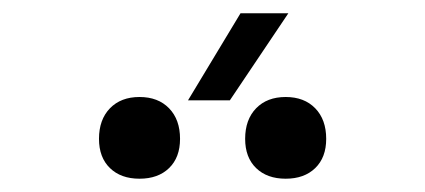

<svg xmlns="http://www.w3.org/2000/svg" viewBox="-20 -920 640 289"><path d="M263 -769 342 -900H414L326 -769ZM410 -651Q382 -651 365.5 -667Q349 -683 349 -711Q349 -740 365.5 -757Q382 -774 410 -774Q438 -774 454.5 -757Q471 -740 471 -711Q471 -683 454.5 -667Q438 -651 410 -651ZM190 -651Q162 -651 145.5 -667Q129 -683 129 -711Q129 -740 145.5 -757Q162 -774 190 -774Q218 -774 234.5 -757Q251 -740 251 -711Q251 -683 234.5 -667Q218 -651 190 -651Z"/></svg>

Font: JetBrains Mono NL Light
Style: Regular
Weight: 300
Monospace: yes
Designer: Philipp Nurullin, Konstantin Bulenkov
Foundry: JetBrains
Version: Version 2.305; ttfautohint (v1.8.4.7-5d5b)